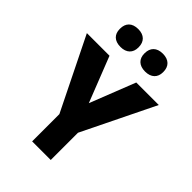

<svg xmlns="http://www.w3.org/2000/svg" viewBox="-258 -1007 1116 1116"><g transform="rotate(45 300.0 -449.0)"><path d="M4 -670 224 -224V0H377V-224L595 -670H410L300 -390L190 -670ZM122 -822C122 -779 148 -751 199 -751C248 -751 275 -779 275 -822V-825C275 -870 248 -898 199 -898C148 -898 122 -870 122 -825ZM324 -822C324 -779 351 -751 401 -751C451 -751 478 -779 478 -822V-825C478 -870 451 -898 401 -898C351 -898 324 -870 324 -825Z"/></g></svg>

Font: LT Wave Mono Black
Style: Regular
Weight: 900
Designer: Daniel Lyons
Version: Version 2.5 (Glyphs App)